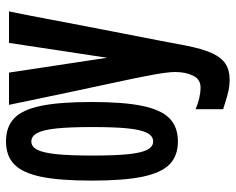

<svg xmlns="http://www.w3.org/2000/svg" viewBox="-93 -507 786 640"><g transform="rotate(-90 300.0 -187.0)"><path d="M277 170.5Q261 165 256 164V72Q295 88.5 328.5 88.5Q355.5 88.5 367.8 63.5Q380 38.5 380 4Q380 -18.5 371.5 -66.5Q363 -114.5 340 -221L316.5 -330L270.5 -550H378L427.5 -223L477 -550H582Q567 -477 553.5 -404.5L531.5 -289L484 -44.5L468.5 37.5Q457.5 94 443 126Q428.5 158 407.2 171.8Q386 185.5 353.5 185.5Q335.5 185.5 318.2 181.8Q301 178 277 170.5ZM18 -274.5Q18 -381 30.8 -442.8Q43.5 -504.5 71.8 -532.2Q100 -560 149 -560Q197.5 -560 226 -532.5Q254.5 -505 267.2 -443.2Q280 -381.5 280 -275Q280 -168 267 -105.5Q254 -43 225.5 -15Q197 13 148.5 13Q100 13 71.8 -15.2Q43.5 -43.5 30.8 -105.8Q18 -168 18 -274.5ZM196.5 -272Q196.5 -346.5 192 -390.5Q187.5 -434.5 177 -455Q166.5 -475.5 148.5 -475.5Q130.5 -475.5 120.5 -455.2Q110.5 -435 106 -391Q101.5 -347 101.5 -272Q101.5 -196.5 106 -152.8Q110.5 -109 120.8 -89.2Q131 -69.5 148.5 -69.5Q166.5 -69.5 177 -89.8Q187.5 -110 192 -153.8Q196.5 -197.5 196.5 -272Z"/></g></svg>

Font: JuliaMono
Style: Bold
Weight: 700
Monospace: yes
Designer: cormullion
Foundry: corm
Version: Version 0.055; ttfautohint (v1.8.4)